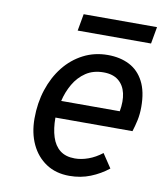

<svg xmlns="http://www.w3.org/2000/svg" viewBox="-79 -740 692 817"><g transform="rotate(10 267.0 -332.0)"><path d="M275.5 12Q217 12 175 -15.8Q133 -43.5 110.2 -92Q87.5 -140.5 87.5 -203Q87.5 -270 106.5 -328Q125.5 -386 160.2 -429.8Q195 -473.5 243 -498.2Q291 -523 348.5 -523Q402 -523 442 -502.5Q482 -482 504.2 -439.2Q526.5 -396.5 526.5 -330Q526.5 -298.5 520.8 -272Q515 -245.5 507.5 -222H174.5Q174.5 -174 185.8 -138.8Q197 -103.5 221.5 -84.2Q246 -65 285.5 -65Q313.5 -65 343.5 -75.8Q373.5 -86.5 402.5 -109L442.5 -49Q408 -21.5 366.2 -4.8Q324.5 12 275.5 12ZM186.5 -296H439.5Q447.5 -340 439.8 -374Q432 -408 408 -427.5Q384 -447 343.5 -447Q299 -447 267.2 -425.8Q235.5 -404.5 215.5 -370Q195.5 -335.5 186.5 -296ZM203.5 -603 216.5 -676H533.5L520.5 -603Z"/></g></svg>

Font: Overpass
Style: Italic
Weight: 400
Italic angle: -10°
Designer: Delve Withrington, Dave Bailey, Thomas Jockin
Foundry: Delve Fonts LLC
Version: Version 4.000